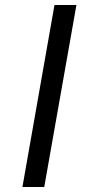

<svg xmlns="http://www.w3.org/2000/svg" viewBox="-20 -749 359 769"><path d="M69.8 0 198.2 -729H286.1L157.2 0Z"/></svg>

Font: Hubot Sans
Style: Italic
Weight: 400
Italic angle: -10°
Designer: Deni Anggara
Foundry: GitHub
Version: Version 1.001;gftools[0.9.31]